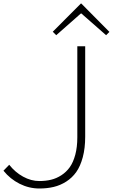

<svg xmlns="http://www.w3.org/2000/svg" viewBox="-20 -1077 651 1107"><path d="M425.8 -810.1H471.2V-289.1Q471.2 -222.7 457.3 -170.7Q443.4 -118.7 419.7 -85.2Q396 -51.8 361.8 -30Q327.6 -8.3 289.8 0.7Q252 9.8 207 9.8Q147 9.8 92.8 -17.6Q38.6 -44.9 0 -92.8L33.2 -127Q66.9 -84 113 -58.6Q159.2 -33.2 207 -33.2Q243.7 -33.2 274.7 -40.8Q305.7 -48.3 334 -66.7Q362.3 -85 382.3 -113Q402.3 -141.1 414.1 -185.1Q425.8 -229 425.8 -285.2ZM449.2 -1056.2 610.8 -893.1 591.8 -874 448.2 -1000 444.8 -998 304.2 -874 284.2 -894 446.8 -1057.1Z"/></svg>

Font: Sinkin Sans 200 X Light
Style: Regular
Weight: 200
Designer: Keith Bates
Foundry: K-Type
Version: Sinkin Sans (version 1.0)  by Keith Bates   •   © 2014   www